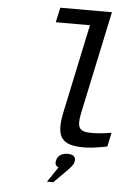

<svg xmlns="http://www.w3.org/2000/svg" viewBox="-60 -756 721 1007"><g transform="rotate(5 300.0 -252.5)"><path d="M438 -70C373 -70 356 -88 373 -169L488 -710H216L199 -632H379L280 -165C252 -33 286 9 401 9C436 9 465 5 525 -6L541 -80C501 -73 466 -70 438 -70ZM226 205H259L320 144C342 122 357 106 361 90V89C367 65 353 50 322 50C291 50 269 65 264 89V90C259 107 264 119 280 125Z"/></g></svg>

Font: LT Wave Mono
Style: Italic
Weight: 400
Designer: Daniel Lyons
Version: Version 2.5 (Glyphs App)